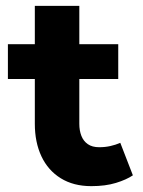

<svg xmlns="http://www.w3.org/2000/svg" viewBox="-20 -622 489 656"><path d="M292 14Q231 14 187.5 -13Q144 -40 121.5 -88Q99 -136 99 -199V-602H251V-199Q251 -176 258 -158Q265 -140 280 -129.5Q295 -119 319 -119Q339 -119 357 -123Q375 -127 391 -134L434 -23Q412 -8 376 3Q340 14 292 14ZM7 -352V-471H384V-352Z"/></svg>

Font: BioRhyme ExtraBold ExtraBold
Style: Regular
Weight: 800
Version: Version 1.600;gftools[0.9.33]